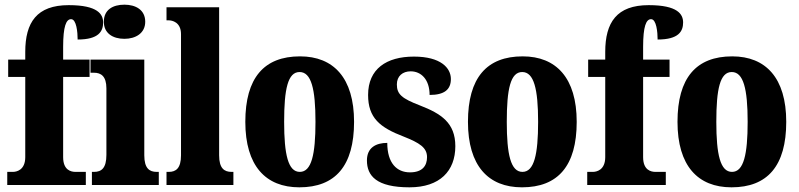

<svg xmlns="http://www.w3.org/2000/svg" viewBox="-20 -791 3416 821"><path d="M11 0H347V-56H303C284 -56 250 -63 250 -119V-462H363V-536H250V-590C250 -679 263 -709 284 -709C307 -709 312 -653 312 -622C402 -622 421 -657 421 -695C421 -730 398 -769 274 -769C137 -769 88 -695 88 -569V-536H15V-462H88V-119C88 -63 50 -56 35 -56H11Z M512 -625C560 -625 601 -649 601 -698C601 -749 560 -771 512 -771C462 -771 424 -749 424 -698C424 -649 462 -625 512 -625ZM373 0H659V-56H650C619 -56 597 -71 597 -127V-536H367V-480H382C412 -480 435 -465 435 -413V-129C435 -72 414 -56 382 -56H373Z M692 0H978V-56H970C939 -56 917 -71 917 -127V-760H692V-704H702C715 -704 754 -697 754 -645V-127C754 -71 732 -56 702 -56H692Z M1260 10C1414 10 1494 -82 1494 -270C1494 -458 1406 -550 1263 -550C1109 -550 1029 -458 1029 -270C1029 -82 1116 10 1260 10ZM1262 -56C1212 -56 1195 -130 1195 -270C1195 -411 1211 -483 1261 -483C1311 -483 1329 -411 1329 -270C1329 -130 1312 -56 1262 -56Z M1731 10C1861 10 1927 -60 1927 -166C1927 -266 1866 -305 1776 -340C1698 -370 1677 -388 1677 -430C1677 -466 1702 -486 1736 -486C1781 -486 1817 -451 1817 -385C1880 -385 1908 -408 1908 -453C1908 -501 1864 -549 1750 -549C1632 -549 1554 -496 1554 -385C1554 -287 1604 -246 1706 -207C1774 -180 1806 -160 1806 -119C1806 -83 1787 -54 1733 -54C1677 -54 1636 -93 1636 -180C1588 -180 1549 -160 1549 -105C1549 -39 1590 10 1731 10Z M2212 10C2366 10 2446 -82 2446 -270C2446 -458 2358 -550 2215 -550C2061 -550 1981 -458 1981 -270C1981 -82 2068 10 2212 10ZM2214 -56C2164 -56 2147 -130 2147 -270C2147 -411 2163 -483 2213 -483C2263 -483 2281 -411 2281 -270C2281 -130 2264 -56 2214 -56Z M2491 0H2827V-56H2783C2764 -56 2730 -63 2730 -119V-462H2843V-536H2730V-590C2730 -679 2743 -709 2764 -709C2787 -709 2792 -653 2792 -622C2882 -622 2901 -657 2901 -695C2901 -730 2878 -769 2754 -769C2617 -769 2568 -695 2568 -569V-536H2495V-462H2568V-119C2568 -63 2530 -56 2515 -56H2491Z M3108 10C3262 10 3342 -82 3342 -270C3342 -458 3254 -550 3111 -550C2957 -550 2877 -458 2877 -270C2877 -82 2964 10 3108 10ZM3110 -56C3060 -56 3043 -130 3043 -270C3043 -411 3059 -483 3109 -483C3159 -483 3177 -411 3177 -270C3177 -130 3160 -56 3110 -56Z"/></svg>

Font: Noto Serif Hebrew ExtraCondensed Black
Style: Regular
Weight: 900
Width: 2
Designer: Monotype Design Team
Foundry: Monotype Imaging Inc.
Version: Version 2.004